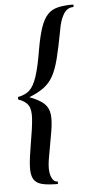

<svg xmlns="http://www.w3.org/2000/svg" viewBox="-58 -759 443 911"><g transform="rotate(-5 164.0 -304.0)"><path d="M179 117Q130 117 102.5 109.5Q75 102 64 81Q53 60 55 21.5Q57 -17 68 -80Q82 -159 85 -202Q88 -245 75 -266Q62 -287 29 -298Q27 -298 27 -304.5Q27 -311 29 -311Q62 -317 82.5 -335.5Q103 -354 118 -399Q133 -444 147 -529Q158 -592 171.5 -631Q185 -670 204.5 -690.5Q224 -711 253.5 -718Q283 -725 325 -725Q328 -725 328 -719Q328 -713 325 -713Q297 -713 279.5 -685Q262 -657 254 -607Q239 -527 226 -475.5Q213 -424 195.5 -393Q178 -362 151 -342Q124 -322 81 -305Q129 -287 150.5 -266.5Q172 -246 175.5 -214Q179 -182 170 -131Q161 -80 147 -1Q139 48 149 76.5Q159 105 179 105Q181 105 181 111Q181 117 179 117Z"/></g></svg>

Font: Cormorant Light
Style: Bold Italic
Weight: 700
Italic angle: -10°
Version: Version 4.000